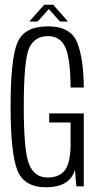

<svg xmlns="http://www.w3.org/2000/svg" viewBox="-20 -792 420 816"><path d="M176.5 4Q277 3 298.5 -70L304.5 0H336V-310H189V-271.5H280V-175Q279 -98 255.2 -67.8Q231.5 -37.5 182.5 -37.5Q128 -37.5 104.5 -91.8Q81 -146 81 -337.5Q81 -539.5 104.5 -589Q128 -638.5 183.5 -638.5Q237.5 -638.5 258.5 -589Q279.5 -539.5 280 -420H336Q335.5 -541.5 308.2 -610.8Q281 -680 183.5 -680Q83 -680 54 -610.8Q25 -541.5 25 -340.5Q25 -140.5 53.8 -68.2Q82.5 4 176.5 4ZM104.5 -700.5H140L187.5 -753.5L235 -700.5H269L206 -772H168Z"/></svg>

Font: Anybody Condensed Light
Style: Regular
Weight: 300
Width: 3
Designer: Tyler Finck
Foundry: Etcetera Type Company
Version: Version 1.113;gftools[0.9.25]